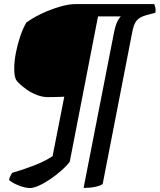

<svg xmlns="http://www.w3.org/2000/svg" viewBox="-20 -724 785 944"><path d="M127.5 200.5Q104 200.5 72.2 188Q40.5 175.5 24.5 161Q26.5 149.5 31.5 140Q36.5 130.5 39.5 126Q95 110 147.5 89.5Q200 69 238.5 44L296 -248.5Q273.5 -247.5 252.2 -247Q231 -246.5 216 -246.5Q188.5 -246.5 162 -256.8Q135.5 -267 113.5 -282.2Q91.5 -297.5 77 -311.2Q62.5 -325 59 -331.5Q55 -339.5 52.5 -352.5Q50 -365.5 50 -387.5Q50 -422 58 -463.8Q66 -505.5 79.5 -545.5Q93 -585.5 109.5 -613Q123.5 -624 150.5 -639.5Q177.5 -655 212.5 -669.5Q247.5 -684 284.8 -694Q322 -704 355 -704H738.5Q741 -697.5 743.8 -687.2Q746.5 -677 744 -661.5L696.5 -648.5Q667.5 -640.5 652.5 -623.5Q637.5 -606.5 629.5 -562.5L485 180Q475 189 448.8 194.5Q422.5 200 391 200L540.5 -564Q548.5 -602.5 558 -620.2Q567.5 -638 574 -643.5H462L323 71Q307 92.5 281 115.2Q255 138 226.2 157.5Q197.5 177 171 188.8Q144.5 200.5 127.5 200.5Z"/></svg>

Font: Texturina Medium
Style: Italic
Weight: 500
Italic angle: -11°
Designer: Guillermo Torres Carreño
Foundry: Omnibus-Type
Version: Version 1.002